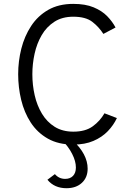

<svg xmlns="http://www.w3.org/2000/svg" viewBox="-20 -732 684 988"><path d="M357.5 12Q280 12 226 -18.8Q172 -49.5 138.2 -101.5Q104.5 -153.5 89 -218Q73.5 -282.5 73.5 -350Q73.5 -417.5 89.8 -481.8Q106 -546 140.2 -598.2Q174.5 -650.5 228.2 -681.2Q282 -712 357 -712Q419.5 -712 462 -694.2Q504.5 -676.5 531.5 -648.8Q558.5 -621 574.5 -590.5L512 -557.5Q488.5 -594 454.5 -620Q420.5 -646 357 -646Q300 -646 259.8 -620Q219.5 -594 194.5 -551Q169.5 -508 158 -455.5Q146.5 -403 146.5 -350Q146.5 -294.5 158.5 -241.8Q170.5 -189 196 -146.8Q221.5 -104.5 261.5 -79.5Q301.5 -54.5 357.5 -54.5Q419.5 -54.5 457.2 -82Q495 -109.5 517.5 -149L581.5 -124.5Q564.5 -88 534.8 -57Q505 -26 461 -7Q417 12 357.5 12ZM322 236.5Q260 236.5 224 193L262.5 164Q283.5 188.5 315.5 188.5Q341 188.5 355.8 173Q370.5 157.5 370.5 130Q370.5 97.5 351.2 59.8Q332 22 299.5 -10H354Q431 61.5 431 136Q431 181.5 401.2 209Q371.5 236.5 322 236.5Z"/></svg>

Font: Overpass Light
Style: Regular
Weight: 300
Designer: Delve Withrington, Dave Bailey, Thomas Jockin
Foundry: Delve Fonts LLC
Version: Version 4.000; ttfautohint (v1.8.3)